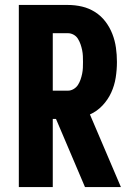

<svg xmlns="http://www.w3.org/2000/svg" viewBox="-20 -755 540 775"><path d="M56 0V-735H254Q283 -735 311 -728.5Q339 -722 363.5 -706.5Q388 -691 405.5 -668Q423 -645 433.5 -618Q444 -591 448 -562.5Q452 -534 452 -505Q452 -473 447 -441.5Q442 -410 429 -381.5Q416 -353 394 -329.5Q372 -306 343 -293L468 0H323L206 -275H193V0ZM254 -389Q266 -389 277 -395.5Q288 -402 294.5 -412Q301 -422 305 -433.5Q309 -445 311.5 -457Q314 -469 314.5 -481Q315 -493 315 -505Q315 -517 314.5 -529Q314 -541 311.5 -553Q309 -565 305 -576.5Q301 -588 294.5 -598.5Q288 -609 277 -615Q266 -621 254 -621H193V-389Z"/></svg>

Font: Iosevka Heavy
Style: Regular
Weight: 900
Monospace: yes
Designer: Belleve Invis
Foundry: Belleve Invis
Version: Version 32.5.0; ttfautohint (v1.8.4)